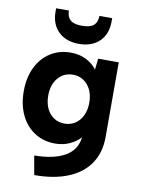

<svg xmlns="http://www.w3.org/2000/svg" viewBox="-100 -803 783 1069"><g transform="rotate(10 291.5 -268.0)"><path d="M395.5 -53.3Q371.1 -26.4 334.4 -9.7Q297.7 7 252.8 7Q188.8 7 138.4 -24.7Q87.9 -56.5 59.6 -115Q31.4 -173.5 31.4 -250Q31.4 -327 59.6 -385.3Q87.9 -443.5 138.4 -475.3Q188.8 -507 252.8 -507Q301.2 -507 339.6 -487.8Q378.1 -468.6 401.1 -437.1L408.1 -500H524.5V-76.9Q524.5 9.6 483 71.8Q441.5 134 361.8 167Q282 200 170 200L150.9 92.6Q261.7 91.6 324.9 55Q388 18.4 395.5 -53.3ZM402 -250Q402 -292.4 386.6 -323.5Q371.2 -354.6 345 -371.3Q318.8 -388 287.5 -388Q234.7 -388 202.3 -349.9Q169.9 -311.8 169.9 -250Q169.9 -187.7 202.1 -149.6Q234.2 -111.5 287 -111.5Q318.8 -111.5 345.2 -128.4Q371.6 -145.4 386.8 -176.7Q402 -208.1 402 -250ZM128.8 -717.3V-735.8H201Q201 -700.8 220.7 -682.8Q240.5 -664.8 287 -664.8Q334 -664.8 353.7 -682.8Q373.5 -700.8 373.5 -735.8H445.7V-716.8Q445.7 -645.1 402.9 -603.8Q360 -562.5 287 -562.5Q214.9 -562.5 171.8 -604Q128.8 -645.6 128.8 -717.3Z"/></g></svg>

Font: AF Albert Sans Medium
Style: Regular
Weight: 500
Designer: Andreas Rasmussen
Foundry: a.Foundry
Version: Version 1.300;Glyphs 3.2 (3231)